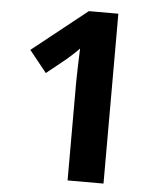

<svg xmlns="http://www.w3.org/2000/svg" viewBox="-52 -759 675 804"><g transform="rotate(5 286.0 -357.0)"><path d="M413 0H262V-413Q262 -439 263.5 -481Q265 -523 266 -555Q261 -549 244.5 -533.5Q228 -518 214 -506L132 -440L59 -531L289 -714H413Z"/></g></svg>

Font: Noto Sans Hanifi Rohingya
Style: Bold
Weight: 700
Designer: Monotype Design Team and DaltonMaag
Foundry: Google LLC
Version: Version 2.102; ttfautohint (v1.8.4.7-5d5b)